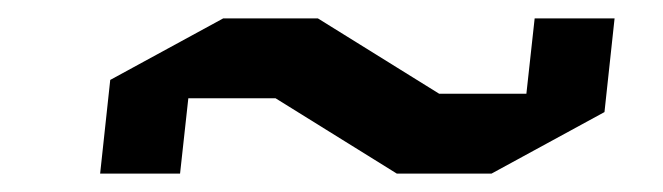

<svg xmlns="http://www.w3.org/2000/svg" viewBox="-20 -377 722 209"><path d="M280 -270H185L176 -188H89L100 -290L223 -357H326L458 -275H553L562 -357H649L638 -255L515 -188H412Z"/></svg>

Font: Quantico
Style: Italic
Weight: 400
Italic angle: -12°
Designer: Matt Desmond
Foundry: MADtype
Version: Version 2.002